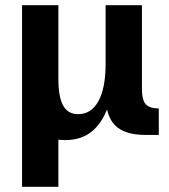

<svg xmlns="http://www.w3.org/2000/svg" viewBox="-20 -520 650 740"><path d="M65 -500H205V200H65ZM402 -126Q381 -55 339 -17.5Q297 20 231 20Q152 20 108.5 -35Q65 -90 65 -196V-500H205V-216Q205 -146 223.5 -113Q242 -80 281 -80Q332 -80 359.5 -130.5Q387 -181 387 -273L401 -208ZM592 0H540Q460 0 423.5 -37Q387 -74 387 -153V-500H527V-179Q527 -133 542.5 -117.5Q558 -102 592 -102Z"/></svg>

Font: Moderustic SemiBold
Style: Regular
Weight: 600
Designer: Tural Alisoy
Foundry: TAFT Foundry
Version: Version 2.120